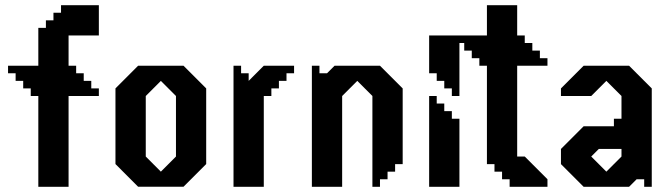

<svg xmlns="http://www.w3.org/2000/svg" viewBox="-20 -720 2585 740"><path d="M361 -583.3V-700H215.2V-670.8H186V-641.7H156.9V-612.5H127.7V-466.7H11V-437.5H40.2V-408.3H69.4V-379.2H98.5V-350H127.7V0H244.3V-350H361V-379.2H331.8V-408.3H302.7V-437.5H273.5V-466.7H244.3V-583.3Z M687.3 -466.7H512.3L425 -379.3V-87.7L512.3 -0.3H687.3L774.7 -87.7V-379.3ZM658.2 -116.7 600 -58.4 541.8 -116.7V-350L600 -408.2L658.2 -350Z M996.7 -466.7 938.4 -408.3V-437.5H909.2V-466.7H880V0H996.7V-350H1025.9V-379.2H1055V-408.3H1084.2V-437.5H1113.4V-466.7Z M1444.5 -466.7H1269.5L1240.3 -437.5H1211.2V-466.7H1182V0H1298.7V-350L1357 -408.3L1415.3 -350V0H1444.5V-29.2H1473.7V-58.4H1502.8V-87.5H1532V-379.2Z M1634 -583.3V-437.5H1663.2V-408.3H1692.3V-379.2H1721.5V-350H1750.7V-583.3ZM1721.5 -291.7H1692.3V-320.9H1663.2V-350H1634V0H1750.7V-262.5H1721.5Z M2090 -466.7V-495.8H2060.8V-525H2031.7V-554.2H2002.5V-583.3H1973.3V-700H1856.7V-583.3H1740V-554.2H1769.2V-525H1798.3V-495.8H1827.5V-466.7H1856.7V-87.5H1885.8V-58.4H1915V-29.2H1944.2V0H2090V-29.2L2002.5 -116.7H1973.3V-466.7Z M2404.5 -466.7H2229.5L2142 -379.2V-350H2258.7L2317 -408.3L2375.3 -350V-116.7L2317 -58.4L2258.7 -116.7L2287.8 -145.9H2375.3V-262.5H2346.1V-233.4H2229.5L2142 -145.9V-87.5L2229.5 0H2404.5L2433.7 -29.2H2462.8V0H2492V-379.2Z"/></svg>

Font: Stepalange
Style: Regular
Weight: 400
Designer: Szymon Furjan
Version: Version 1.005;Fontself Maker 3.5.8